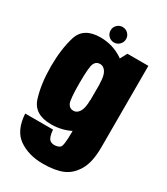

<svg xmlns="http://www.w3.org/2000/svg" viewBox="-229 -823 1010 1158"><g transform="rotate(30 276.0 -244.5)"><path d="M265.5 233Q350 233 402.8 211Q455.5 189 489.2 131.8Q523 74.5 523 -30V-596.5H377L323.5 -496V-17.5Q323.5 77.5 308.5 89.2Q293.5 101 269.5 101Q254.5 101 243 94Q231.5 87 225.2 68.2Q219 49.5 217 24H23.5Q30.5 139 98.8 186Q167 233 265.5 233ZM190 2.5Q276 2.5 346 -40.5Q416 -83.5 416 -166L322.5 -242.5Q322.5 -186.5 306.5 -161Q290.5 -135.5 266 -135.5Q239 -135.5 227 -160.5Q215 -185.5 215 -299Q215 -411 227 -436Q239 -461 266 -461Q290.5 -461 306.5 -436Q322.5 -411 322.5 -356.5L415.5 -423Q415.5 -506 345.2 -553.5Q275 -601 188.5 -601Q71 -601 43.2 -510.2Q15.5 -419.5 15.5 -299.5Q15.5 -180 43.8 -88.8Q72 2.5 190 2.5ZM272 -614.5Q294.5 -614.5 310.2 -630.5Q326 -646.5 326 -668.5Q326 -690.5 310.5 -706.2Q295 -722 272 -722Q250 -722 234.2 -706.2Q218.5 -690.5 218.5 -668.5Q218.5 -646 234.2 -630.2Q250 -614.5 272 -614.5Z"/></g></svg>

Font: Anybody Condensed Black
Style: Regular
Weight: 900
Width: 3
Designer: Tyler Finck
Foundry: Etcetera Type Company
Version: Version 1.113;gftools[0.9.25]